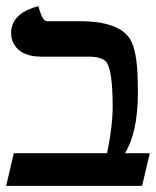

<svg xmlns="http://www.w3.org/2000/svg" viewBox="-20 -604 508 624"><path d="M237.8 -535.2Q365.7 -535.2 402.3 -477.5Q426.8 -439 427.7 -332.5Q427.7 -320.8 428.2 -301.8Q427.7 -173.3 386.2 -106H466.8L441.9 0H0L24.9 -106H328.1Q346.2 -196.3 346.2 -256.8Q346.2 -377.9 324.7 -403.3Q309.6 -419.9 267.1 -419.9H113.8Q45.4 -419.9 22.9 -465.3Q16.1 -480 16.1 -496.1Q16.1 -554.2 87.9 -579.1Q87.9 -579.1 105 -584Q117.2 -536.1 131.8 -535.2Z"/></svg>

Font: Linux Libertine O
Style: Bold
Weight: 700
Designer: Philipp H. Poll
Foundry: Philipp H. Poll
Version: Version 5.0.0